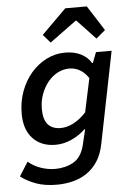

<svg xmlns="http://www.w3.org/2000/svg" viewBox="-62 -788 724 1040"><g transform="rotate(-5 300.0 -268.0)"><path d="M204 206Q140 206 92 188.5Q44 171 9 144L57 68Q86 93 125 106.5Q164 120 203 120Q258 120 301.5 96Q345 72 362 8L383 -80H379Q347 -49 304 -29.5Q261 -10 217 -10Q139 -10 93.5 -58.5Q48 -107 48 -193Q48 -259 69 -315.5Q90 -372 126 -413.5Q162 -455 209.5 -479Q257 -503 310 -503Q361 -503 397 -484.5Q433 -466 452 -434H456L478 -491H563L463 8Q452 63 427.5 100.5Q403 138 368.5 161.5Q334 185 292 195.5Q250 206 204 206ZM252 -98Q287 -98 323 -117Q359 -136 391 -171L430 -354Q389 -415 325 -415Q293 -415 263 -399.5Q233 -384 210 -356Q187 -328 173 -290.5Q159 -253 159 -210Q159 -152 183 -125Q207 -98 252 -98ZM238 -564 199 -609 333 -742H450L537 -606L487 -564L387 -670H383Z"/></g></svg>

Font: Source Code Pro Semibold
Style: Italic
Weight: 600
Italic angle: -11°
Monospace: yes
Designer: Paul D. Hunt, Teo Tuominen
Foundry: Adobe Systems Incorporated
Version: Version 1.050;PS 1.000;hotconv 16.6.51;makeotf.lib2.5.65220